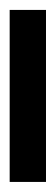

<svg xmlns="http://www.w3.org/2000/svg" viewBox="117 -836 113 387"><g transform="rotate(90 173.5 -642.5)"><path d="M0 -678.7H346.7V-605.5H0Z"/></g></svg>

Font: Andika Eur
Style: Regular
Weight: 400
Designer: Victor Gaultney, Annie Olsen, Julie Remington, Don Collingsworth, Eric Hays, Becca Hirsbrunner
Foundry: SIL International
Version: Version 5.000